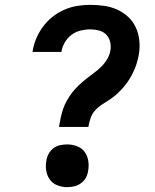

<svg xmlns="http://www.w3.org/2000/svg" viewBox="-20 -763 640 791"><path d="M223 -240Q226 -259 230 -277.5Q234 -296 240 -314Q246 -332 256 -349.5Q266 -367 278 -382.5Q290 -398 305 -412Q320 -426 335.5 -438.5Q351 -451 367 -462.5Q383 -474 397.5 -488.5Q412 -503 422 -520Q432 -537 435 -556Q438 -574 433.5 -591.5Q429 -609 417 -621Q405 -633 387.5 -637.5Q370 -642 351 -642Q332 -642 311.5 -637Q291 -632 274 -619Q257 -606 246.5 -587.5Q236 -569 233 -549H114Q118 -577 128.5 -602.5Q139 -628 156 -651.5Q173 -675 195.5 -693Q218 -711 244 -722.5Q270 -734 297.5 -738.5Q325 -743 351 -743Q380 -743 408.5 -739Q437 -735 462.5 -723.5Q488 -712 508 -693.5Q528 -675 539.5 -650Q551 -625 554 -596Q557 -567 552 -539Q549 -521 543.5 -503Q538 -485 530 -468Q522 -451 512 -435Q502 -419 489.5 -404.5Q477 -390 463 -377Q449 -364 433 -353.5Q417 -343 400.5 -332.5Q384 -322 371.5 -308Q359 -294 353 -276Q347 -258 344 -240ZM257 8Q236 8 216.5 0.5Q197 -7 185.5 -23Q174 -39 170.5 -59.5Q167 -80 171 -101Q173 -116 180.5 -129.5Q188 -143 200.5 -152.5Q213 -162 228 -165Q243 -168 257 -168Q278 -168 297.5 -160.5Q317 -153 328.5 -137.5Q340 -122 343.5 -101Q347 -80 343 -59Q341 -44 333.5 -30.5Q326 -17 313.5 -8Q301 1 286 4.5Q271 8 257 8Z"/></svg>

Font: Iosevka Curly Extended Oblique
Style: Bold
Weight: 700
Width: 7
Italic angle: -9°
Monospace: yes
Designer: Belleve Invis
Foundry: Belleve Invis
Version: Version 11.1.0; ttfautohint (v1.8.3)